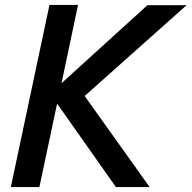

<svg xmlns="http://www.w3.org/2000/svg" viewBox="-20 -760 778 780"><path d="M24 0 181 -740H297L230 -422L579 -739H738L324 -370L588 0H451L212 -339L140 0Z"/></svg>

Font: Be Vietnam Pro Medium
Style: Italic
Weight: 500
Italic angle: -12°
Designer: Lam Bao, Tony Le, Vietanh Nguyen
Foundry: Yellow Type Foundry
Version: Version 1.002; ttfautohint (v1.8.3)